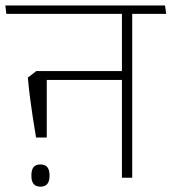

<svg xmlns="http://www.w3.org/2000/svg" viewBox="-36 -648 626 700"><path d="M446 -607.5H408.5V0H446ZM345.5 -597.5H570L565.5 -628H341.5ZM518 -597.5 514 -628H-16.5L-13 -597.5ZM423.5 -389H115.5V-356.5H423.5ZM95.5 -146.5H134.5V-389H96.5L65.5 -365Q69.5 -322 74 -288Q78.5 -254 83.5 -220.5Q88.5 -187 95.5 -146.5ZM111.5 32.5Q128.5 32.5 136.5 22.5Q144.5 12.5 144.5 -5.5Q144.5 -6 144.5 -7.8Q144.5 -9.5 144.5 -10Q144.5 -28.5 136.5 -38.5Q128.5 -48.5 111.5 -48.5Q94 -48.5 86.2 -38.5Q78.5 -28.5 78.5 -10Q78.5 -9.5 78.5 -7.8Q78.5 -6 78.5 -5.5Q78.5 12 86.2 22.2Q94 32.5 111.5 32.5Z"/></svg>

Font: Anek Devanagari ExtraLight
Style: Regular
Weight: 250
Designer: Kailash Malviya (Devanagari) & Yesha Goshar (Latin)
Foundry: Ek Type
Version: Version 1.003